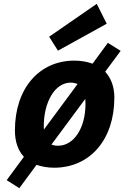

<svg xmlns="http://www.w3.org/2000/svg" viewBox="-20 -867 651 1004"><path d="M369 -550C185 -550 58 -405 58 -185C58 -127 74 -80 105 -47L15 75L81 117L171 -5C198 4 228 10 263 10C449 10 578 -135 578 -357C578 -413 561 -458 530 -492L611 -601L544 -643L464 -534C436 -544 405 -550 369 -550ZM284 -105C271 -105 259 -107 249 -111L426 -350C426 -341 427 -332 427 -323C427 -197 366 -105 284 -105ZM350 -435C363 -435 375 -432 386 -428L210 -190C209 -196 209 -202 209 -209C209 -328 264 -435 350 -435ZM538 -743 486 -847 237 -675 283 -602Z"/></svg>

Font: Bitter
Style: Bold Italic
Weight: 700
Designer: Sol Matas
Foundry: Sol Matas
Version: Version 1.002